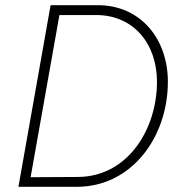

<svg xmlns="http://www.w3.org/2000/svg" viewBox="-20 -720 696 740"><path d="M51 0H276C487 0 627 -191 627 -405C627 -570 522 -700 357 -700H175ZM98 -37 209 -662H351C493 -662 585 -553 585 -405C585 -219 470 -38 279 -38Z"/></svg>

Font: Fixel Text 20240404 ExtraLight
Style: Italic
Weight: 200
Width: 4
Italic angle: -10°
Designer: AlfaBravo + MacPaw
Foundry: Kyrylo Tkachov, Marchela Mozhyna, Serhii Makarenko, Maria Weinstein, Zakhar Kryvoshyya
Version: Version 1.211;Glyphs 3.2 (3225)